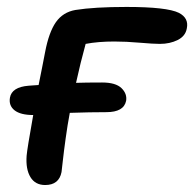

<svg xmlns="http://www.w3.org/2000/svg" viewBox="-20 -526 562 556"><path d="M110.8 9.8Q82 9.8 68.1 -13.2Q54.2 -36.1 57.1 -75.2Q58.6 -94.2 76.2 -192.9Q39.6 -192.9 22.2 -206.5Q4.9 -220.2 8.8 -243.2Q14.2 -273.9 63 -277.8Q67.4 -278.3 77.1 -278.8Q86.9 -279.3 91.8 -279.8Q95.2 -297.9 102.1 -331.3Q108.9 -364.7 110.8 -376Q121.6 -432.6 141.8 -461.7Q162.1 -490.7 198.2 -497.1Q253.4 -505.9 346.2 -505.9Q463.4 -505.9 498 -488.8Q527.3 -473.6 521 -443.8Q517.1 -421.4 494.6 -410.2Q472.2 -398.9 442.9 -398.9Q424.3 -398.9 384.8 -402.3Q345.2 -405.8 311 -405.8Q264.2 -405.8 228 -398.9Q212.9 -344.2 200.2 -286.1Q227.1 -287.1 275.9 -287.1Q314.9 -287.1 331.8 -270.8Q348.6 -254.4 345.2 -233.9Q338.4 -201.2 288.1 -201.2Q241.7 -201.2 182.1 -199.2Q175.3 -163.1 170.2 -125.7Q165 -88.4 161.9 -60.1Q158.7 -31.7 158.2 -27.8Q150.9 9.8 110.8 9.8Z"/></svg>

Font: Shantell Sans Normal
Style: Italic
Weight: 500
Italic angle: -11.31°
Designer: Stephen Nixon, Anya Danilova, Shantell Martin
Foundry: Arrow Type
Version: Version 1.006;[559af2be0]